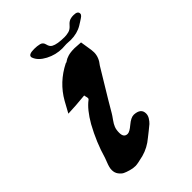

<svg xmlns="http://www.w3.org/2000/svg" viewBox="-171 -609 670 670"><g transform="rotate(-45 164.5 -273.5)"><path d="M212.9 -134.8Q245.1 -132.8 245.1 -107.4Q245.1 -97.7 239.3 -88.4Q233.4 -79.1 227.1 -73.2Q220.7 -67.4 208 -57.6Q195.3 -47.9 189.5 -43Q163.1 -20.5 130.9 -11.7Q99.6 -3.9 89.8 -3.9Q77.1 -3.9 64.5 -7.8Q50.8 -11.7 43 -15.6Q35.2 -19.5 27.8 -29.3Q20.5 -39.1 20.5 -52.7Q20.5 -59.6 22.5 -66.9Q24.4 -74.2 28.3 -84Q32.2 -93.8 34.2 -99.6Q50.8 -158.2 83 -216.8Q109.4 -262.7 136.7 -283.2Q139.6 -285.2 139.6 -288.6Q139.6 -292 138.2 -296.9Q136.7 -301.8 136.7 -304.7Q87.9 -299.8 52.7 -298.8L75.2 -339.8Q108.4 -398.4 170.9 -429.7H171.9Q174.8 -429.7 179.7 -433.6Q184.6 -437.5 196.8 -441.4Q209 -445.3 229.5 -445.3Q236.3 -445.3 259.8 -443.4Q260.7 -434.6 264.2 -415.5Q267.6 -396.5 267.6 -386.7Q267.6 -362.3 249 -339.8Q166 -203.1 161.1 -193.4Q157.2 -186.5 147.9 -173.8Q138.7 -161.1 134.8 -150.9Q130.9 -140.6 130.9 -126Q130.9 -102.5 149.4 -102.5Q159.2 -102.5 178.2 -118.7Q197.3 -134.8 210.9 -134.8ZM308.6 -529.3Q329.1 -529.3 329.1 -516.6Q329.1 -511.7 324.7 -507.8Q320.3 -503.9 310.1 -497.6Q299.8 -491.2 296.9 -489.3Q272.5 -474.6 240.2 -474.6Q237.3 -474.6 231 -475.1Q224.6 -475.6 219.7 -475.6Q215.8 -475.6 209 -475.1Q202.1 -474.6 199.2 -474.6Q167 -474.6 138.2 -489.7Q109.4 -504.9 101.6 -526.4Q100.6 -528.3 100.6 -531.2Q100.6 -543 127.9 -543Q142.6 -543 154.3 -540Q166 -537.1 168.9 -523.9Q171.9 -510.7 180.7 -505.9Q196.3 -497.1 233.4 -497.1Q242.2 -497.1 253.9 -500Q264.6 -502.9 274.4 -514.6Q284.2 -526.4 296.9 -528.3Q300.8 -529.3 308.6 -529.3Z"/></g></svg>

Font: Essays1743
Style: Italic
Weight: 500
Italic angle: -10°
Designer: Based on the typeface in a 1743 English translation of the essays of Montaigne.  PostScript/TrueType font designed by Jo
Version: Version 002.100